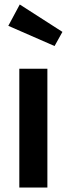

<svg xmlns="http://www.w3.org/2000/svg" viewBox="-20 -835 298 855"><path d="M68 -815 258 -693 223 -630 17 -720ZM191 -529V0H66V-529Z"/></svg>

Font: Fira Sans Condensed Medium
Style: Regular
Weight: 500
Width: 3
Designer: Carrois Corporate & Edenspiekermann AG
Foundry: Carrois Corporate GbR & Edenspiekermann AG
Version: Version 4.203;PS 004.203;hotconv 1.0.88;makeotf.lib2.5.64775